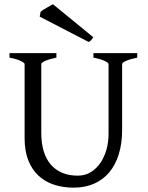

<svg xmlns="http://www.w3.org/2000/svg" viewBox="-20 -864 694 899"><path d="M622.6 -594.2Q589.4 -587.4 570.6 -579.1Q551.8 -570.8 551.8 -564V-255.9Q551.8 -191.9 536.1 -141.6Q520.5 -91.3 491.2 -56.6Q461.9 -22 419.9 -3.7Q377.9 14.6 325.2 14.6Q274.9 14.6 232.7 0.7Q190.4 -13.2 159.9 -41.7Q129.4 -70.3 112.3 -113.8Q95.2 -157.2 95.2 -216.8V-564Q95.2 -569.8 77.4 -578.6Q59.6 -587.4 24.4 -594.2V-615.2H244.1V-594.2Q210.9 -587.4 192.1 -579.1Q173.3 -570.8 173.3 -564V-241.2Q173.3 -194.3 184.3 -157.2Q195.3 -120.1 217 -94.5Q238.8 -68.8 270.5 -55.2Q302.2 -41.5 344.2 -41.5Q378.9 -41.5 405.8 -58.3Q432.6 -75.2 450.9 -102.5Q469.2 -129.9 478.8 -164.8Q488.3 -199.7 488.3 -235.8V-564Q488.3 -569.8 470.5 -578.6Q452.6 -587.4 417.5 -594.2V-615.2H622.6ZM417 -689.5Q410.2 -680.2 406.5 -675.5Q402.8 -670.9 395 -667.5L166 -786.1L169.9 -808.1Q173.3 -812 180.9 -816.9Q188.5 -821.8 197.3 -826.9Q206.1 -832 214.4 -836.7Q222.7 -841.3 228 -844.2Z"/></svg>

Font: Noto Serif Devanagari
Style: Regular
Weight: 400
Designer: Monotype Design Team
Foundry: Monotype Imaging Inc.
Version: Version 1.01